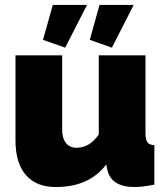

<svg xmlns="http://www.w3.org/2000/svg" viewBox="-20 -751 678 781"><path d="M245.1 -557.1 154.8 -588.9 194.8 -731H334ZM435.1 -557.1 345.2 -588.9 384.8 -731H523.9ZM43 -180.2V-525.9H232.9V-223.1Q232.9 -189 248.3 -169.4Q263.7 -149.9 291 -149.9Q344.7 -149.9 381.8 -204.1V-525.9H571.8V-210Q571.8 -183.1 579.6 -172.4Q587.4 -161.6 607.9 -160.2V0Q559.1 9.8 527.8 9.8Q430.7 9.8 416 -63L412.1 -82Q343.3 9.8 207 9.8Q127.4 9.8 85.2 -39.1Q43 -87.9 43 -180.2Z"/></svg>

Font: Rawline Black
Style: Regular
Weight: 900
Designer: Matt McInerney, Pablo Impallari, Rodrigo Fuenzalida
Foundry: Matt McInerney, Pablo Impallari, Rodrigo Fuenzalida
Version: Version 4.020;PS 004.020;hotconv 1.0.88;makeotf.lib2.5.64775